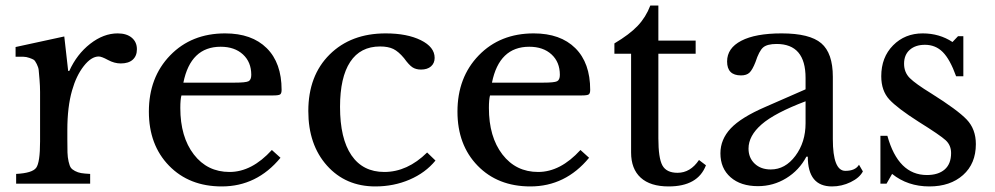

<svg xmlns="http://www.w3.org/2000/svg" viewBox="-20 -660 3574 690"><path d="M222 -193V-159Q222 -129 222.5 -112Q223 -95 226.5 -79.5Q230 -64 234.5 -57.5Q239 -51 249.5 -45.5Q260 -40 271.5 -38Q283 -36 304 -35V0H38V-35Q96 -38 110 -57Q124 -76 124 -152V-269Q124 -309 124 -329.5Q124 -350 122 -374.5Q120 -399 119 -408.5Q118 -418 112 -430Q106 -442 101.5 -445Q97 -448 85.5 -452Q74 -456 64.5 -456Q55 -456 36 -456V-491L211 -529L225 -405H229Q256 -465 304 -502.5Q352 -540 403 -540Q435 -540 453.5 -524.5Q472 -509 472 -483Q472 -459 457 -445.5Q442 -432 414 -432Q391 -432 368 -444.5Q345 -457 335 -457Q308 -457 281 -422.5Q254 -388 239 -335Q222 -276 222 -193Z M957 -121 988 -93Q903 10 777 10Q660 10 587.5 -64.5Q515 -139 515 -259Q515 -382 591.5 -461Q668 -540 789 -540Q885 -540 938.5 -487Q992 -434 992 -337Q992 -324 986.5 -320.5Q981 -317 961 -317H632Q628 -302 628 -272Q628 -168 676.5 -105Q725 -42 805 -42Q885 -42 957 -121ZM639 -363H823Q863 -363 873 -368Q883 -373 883 -391Q883 -437 853 -464.5Q823 -492 773 -492Q665 -492 639 -363Z M1515 -112 1545 -83Q1509 -39 1452 -14.5Q1395 10 1329 10Q1222 10 1155 -65Q1088 -140 1088 -261Q1088 -388 1164.5 -464Q1241 -540 1366 -540Q1443 -540 1492.5 -515.5Q1542 -491 1542 -452Q1542 -433 1529 -421.5Q1516 -410 1493 -410Q1475 -410 1462.5 -418Q1450 -426 1432 -451Q1412 -475 1393.5 -484Q1375 -493 1346 -493Q1275 -493 1238.5 -437.5Q1202 -382 1202 -276Q1202 -162 1243 -102Q1284 -42 1361 -42Q1444 -42 1515 -112Z M2066 -121 2097 -93Q2012 10 1886 10Q1769 10 1696.5 -64.5Q1624 -139 1624 -259Q1624 -382 1700.5 -461Q1777 -540 1898 -540Q1994 -540 2047.5 -487Q2101 -434 2101 -337Q2101 -324 2095.5 -320.5Q2090 -317 2070 -317H1741Q1737 -302 1737 -272Q1737 -168 1785.5 -105Q1834 -42 1914 -42Q1994 -42 2066 -121ZM1748 -363H1932Q1972 -363 1982 -368Q1992 -373 1992 -391Q1992 -437 1962 -464.5Q1932 -492 1882 -492Q1774 -492 1748 -363Z M2248 -467H2188V-504Q2242 -536 2271.5 -567Q2301 -598 2317 -640H2346V-514H2480V-467H2346V-163Q2346 -92 2360.5 -65.5Q2375 -39 2415 -39Q2461 -39 2492 -85L2517 -66Q2488 10 2383 10Q2317 10 2282.5 -21.5Q2248 -53 2248 -112Z M2875 -217V-296Q2764 -254 2717 -213Q2670 -172 2670 -126Q2670 -93 2692 -72Q2714 -51 2750 -51Q2802 -51 2838.5 -100Q2875 -149 2875 -217ZM2731 -276 2875 -339V-380Q2875 -502 2771 -502Q2737 -502 2722.5 -489.5Q2708 -477 2695 -437Q2684 -409 2673.5 -399Q2663 -389 2643 -389Q2593 -389 2593 -439Q2593 -487 2644 -513.5Q2695 -540 2789 -540Q2890 -540 2931.5 -504.5Q2973 -469 2973 -384V-160Q2973 -46 3018 -46Q3054 -46 3067 -68L3081 -44Q3069 -21 3037 -5.5Q3005 10 2970 10Q2883 10 2883 -97H2878Q2852 -48 2805.5 -19.5Q2759 9 2704 9Q2642 9 2605.5 -23Q2569 -55 2569 -109Q2569 -159 2606 -198.5Q2643 -238 2731 -276Z M3186 -35 3166 0H3144V-172H3169Q3208 -31 3311 -31Q3352 -31 3375 -51Q3398 -71 3398 -110Q3398 -138 3378.5 -156Q3359 -174 3282 -222Q3205 -271 3176 -302.5Q3147 -334 3147 -386Q3147 -454 3189.5 -497Q3232 -540 3296 -540Q3356 -540 3403 -509L3423 -530H3442V-386H3416Q3394 -447 3368 -473Q3342 -499 3304 -499Q3270 -499 3249.5 -481Q3229 -463 3229 -431Q3229 -400 3249.5 -379.5Q3270 -359 3327 -324Q3421 -265 3454 -230.5Q3487 -196 3487 -142Q3487 -72 3441 -31Q3395 10 3320 10Q3242 10 3186 -35Z"/></svg>

Font: Libre Baskerville
Style: Regular
Weight: 400
Designer: Pablo Impallari, Rodrigo Fuenzalida
Foundry: Pablo Impallari, Rodrigo Fuenzalida
Version: Version 1.000